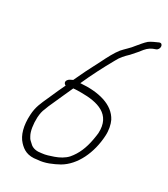

<svg xmlns="http://www.w3.org/2000/svg" viewBox="-134 -794 801 918"><g transform="rotate(20 266.5 -335.0)"><path d="M57 -163C43 -104 48 -55 69 -23C87 5 111 27 162 27C202 32 243 21 276 10C350 -17 407 -97 429 -192C436 -221 435 -252 429 -273C407 -343 327 -378 230 -387C267 -442 306 -493 347 -543C366 -568 383 -580 407 -596C419 -605 428 -613 437 -620L460 -640C476 -653 491 -660 515 -663C537 -667 541 -703 518 -699C499 -694 483 -691 466 -683C449 -673 432 -657 416 -644C401 -629 372 -612 355 -598C332 -578 307 -545 288 -519C266 -489 239 -456 217 -424L193 -390C181 -386 173 -386 165 -378C154 -367 162 -356 168 -352L144 -318C132 -300 120 -283 109 -266C86 -232 67 -207 57 -163ZM93 -163C98 -183 103 -197 114 -213C119 -223 128 -236 139 -252C160 -284 185 -319 207 -352C220 -351 234 -349 250 -346C337 -331 417 -296 393 -192C391 -183 386 -171 381 -156C363 -107 339 -70 305 -42C286 -27 259 -18 234 -14C214 -11 192 -7 171 -9C145 -9 127 -16 115 -29L102 -46C97 -52 94 -60 92 -67C84 -89 85 -127 93 -163Z"/></g></svg>

Font: Stray Cat
Style: SuCnObl
Weight: 400
Version: Version 1.0